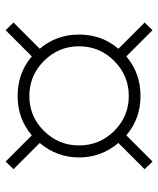

<svg xmlns="http://www.w3.org/2000/svg" viewBox="42 -716 578 703"><g transform="rotate(90 331.5 -365.0)"><path d="M572 -634 600 -605 504 -509Q557 -446 557 -365Q557 -284 504 -221L600 -125L572 -96L476 -192Q415 -140 332 -140Q248 -140 187 -192L91 -96L63 -125L159 -221Q107 -282 107 -365Q107 -448 159 -509L63 -605L91 -634L187 -538Q248 -590 332 -590Q415 -590 476 -538ZM203.5 -236.5Q257 -183 332 -183Q407 -183 460 -236.5Q513 -290 513 -365Q513 -440 460 -493.5Q407 -547 332 -547Q257 -547 203.5 -493.5Q150 -440 150 -365Q150 -290 203.5 -236.5Z"/></g></svg>

Font: Mplus 1p Light
Style: Regular
Weight: 300
Version: Version 1.061